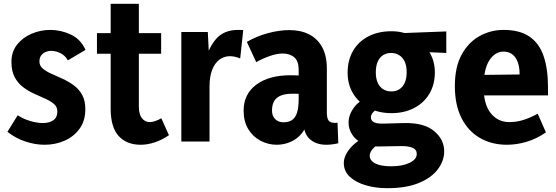

<svg xmlns="http://www.w3.org/2000/svg" viewBox="-20 -743 2919 1008"><path d="M214 17Q165 17 113.5 0Q62 -17 19 -51L73 -138Q101 -119 137.5 -108Q174 -97 206 -97Q238 -97 259.5 -111.5Q281 -126 281 -158Q281 -182 263.5 -197Q246 -212 218.5 -224.5Q191 -237 160.5 -250.5Q130 -264 102.5 -284.5Q75 -305 57.5 -337Q40 -369 40 -418Q40 -471 69.5 -508.5Q99 -546 146 -566Q193 -586 244 -586Q300 -586 352 -561.5Q404 -537 429 -481L336 -426Q323 -451 298 -463.5Q273 -476 249 -476Q233 -476 218.5 -469.5Q204 -463 195.5 -451Q187 -439 187 -420Q187 -398 204.5 -383Q222 -368 249.5 -356Q277 -344 307.5 -330Q338 -316 365.5 -296.5Q393 -277 410.5 -246.5Q428 -216 428 -170Q428 -109 398 -67.5Q368 -26 319.5 -4.5Q271 17 214 17Z M719 17Q644 17 602.5 -29.5Q561 -76 561 -172V-723H709V-184Q709 -143 725 -122.5Q741 -102 767 -102Q780 -102 795.5 -107.5Q811 -113 827 -122L867 -33Q828 -7 790.5 5Q753 17 719 17ZM489 -461V-569H826V-461Z M932 0V-575H1071L1080 -398H1050Q1071 -487 1112.5 -536.5Q1154 -586 1230 -586Q1237 -586 1243.5 -586Q1250 -586 1257 -585L1241 -436Q1213 -448 1187 -448Q1156 -448 1131.5 -429.5Q1107 -411 1093.5 -375.5Q1080 -340 1080 -289V0Z M1572 -114H1596Q1587 -69 1562 -40Q1537 -11 1503 3Q1469 17 1433 17Q1388 17 1348 -4Q1308 -25 1283.5 -65Q1259 -105 1259 -162Q1259 -249 1325.5 -298.5Q1392 -348 1506 -348Q1526 -348 1558.5 -346.5Q1591 -345 1614 -340V-244Q1589 -248 1566.5 -249.5Q1544 -251 1515 -251Q1479 -251 1455 -241.5Q1431 -232 1419.5 -212.5Q1408 -193 1408 -162Q1408 -134 1425 -117.5Q1442 -101 1467 -101Q1496 -101 1513.5 -113Q1531 -125 1539.5 -152Q1548 -179 1548 -223V-377Q1548 -422 1525 -442Q1502 -462 1464 -462Q1434 -462 1398 -449.5Q1362 -437 1325 -417L1276 -523Q1325 -552 1385 -568.5Q1445 -585 1499 -585Q1559 -585 1603 -562.5Q1647 -540 1671.5 -495Q1696 -450 1696 -382V-151Q1696 -123 1705 -110.5Q1714 -98 1736 -98Q1739 -98 1743.5 -98Q1748 -98 1752 -99L1756 9Q1740 13 1723.5 15Q1707 17 1693 17Q1639 17 1605.5 -13.5Q1572 -44 1572 -114Z M2115 -364Q2115 -398 2104.5 -420Q2094 -442 2075.5 -453.5Q2057 -465 2033 -465Q2010 -465 1992 -454Q1974 -443 1963.5 -420.5Q1953 -398 1953 -363Q1953 -330 1963.5 -307.5Q1974 -285 1992.5 -274Q2011 -263 2035 -263Q2058 -263 2076 -274Q2094 -285 2104.5 -307.5Q2115 -330 2115 -364ZM2263 -363Q2263 -299 2234 -250.5Q2205 -202 2153.5 -175.5Q2102 -149 2035 -149Q1968 -149 1916 -176Q1864 -203 1834.5 -251Q1805 -299 1805 -361Q1805 -427 1833.5 -476Q1862 -525 1914 -552Q1966 -579 2035 -579Q2099 -579 2150.5 -550Q2202 -521 2232.5 -472.5Q2263 -424 2263 -363ZM2323 -578V-465L2142 -473L2035 -567ZM1935 -41 1988 3Q1954 19 1937.5 38Q1921 57 1921 74Q1921 100 1950 115Q1979 130 2034 130Q2092 130 2130 112Q2168 94 2168 65Q2168 42 2145 32.5Q2122 23 2082 24L1968 26Q1917 27 1882 9.5Q1847 -8 1828.5 -37Q1810 -66 1810 -99Q1810 -142 1841 -182Q1872 -222 1936 -241L1953 -166Q1940 -157 1933.5 -147Q1927 -137 1927 -129Q1927 -109 1944 -101Q1961 -93 1992 -94L2102 -97Q2206 -99 2259 -55Q2312 -11 2312 52Q2312 100 2279.5 144.5Q2247 189 2180.5 217Q2114 245 2013 245Q1953 245 1901 230Q1849 215 1817 185.5Q1785 156 1785 113Q1785 73 1822 31Q1859 -11 1935 -41Z M2641 17Q2562 17 2500 -18.5Q2438 -54 2403 -123Q2368 -192 2368 -291Q2368 -391 2403.5 -456Q2439 -521 2497.5 -553.5Q2556 -586 2624 -586Q2708 -586 2759.5 -551Q2811 -516 2834 -448.5Q2857 -381 2857 -285V-242H2451L2453 -349L2708 -352Q2708 -382 2702 -404.5Q2696 -427 2685 -442Q2674 -457 2658.5 -464.5Q2643 -472 2623 -472Q2579 -472 2549 -426Q2519 -380 2519 -286Q2519 -195 2556.5 -148.5Q2594 -102 2654 -102Q2691 -102 2727 -113Q2763 -124 2803 -146L2846 -48Q2797 -14 2744.5 1.5Q2692 17 2641 17Z"/></svg>

Font: Yaldevi
Style: Bold
Weight: 700
Designer: Sol Matas, Rajitha Manaperi, Kosala Senevirathne
Foundry: Mooniak
Version: Version 1.100